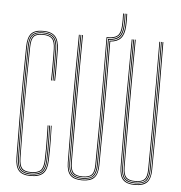

<svg xmlns="http://www.w3.org/2000/svg" viewBox="-56 -870 874 929"><g transform="rotate(5 381.0 -406.0)"><path d="M126.2 5.2Q86.5 5.2 69 -14.2Q51.5 -33.8 51 -77.5Q49.8 -168 49.2 -259.2Q48.8 -350.5 49.2 -440.5Q49.8 -530.5 51 -617Q51.8 -661.5 68.9 -680.5Q86 -699.5 125.2 -699.5Q166.2 -699.5 184.9 -680.1Q203.5 -660.8 204.8 -616Q205 -606.2 205.2 -586.1Q205.5 -566 205.6 -542.2Q205.8 -518.5 205.6 -497.2Q205.5 -476 204.8 -464H200.8Q201.2 -480.8 201.4 -511.6Q201.5 -542.5 201.4 -572.5Q201.2 -602.5 200.8 -616.8Q199.5 -659.2 182.1 -677.5Q164.8 -695.8 125.2 -695.8Q87.8 -695.8 71.6 -677.6Q55.5 -659.5 55 -617Q53.5 -521 53 -432.4Q52.5 -343.8 53.1 -256.6Q53.8 -169.5 55 -77.2Q55.5 -35 72 -16.8Q88.5 1.5 126.2 1.5Q166.8 1.5 184.9 -16.8Q203 -35 204.2 -77.5Q205.5 -118.2 205.5 -159.4Q205.5 -200.5 203.5 -245.8H207.2Q208.2 -208.2 208.8 -181.8Q209.2 -155.2 209.1 -131.2Q209 -107.2 208 -77.2Q206.8 -32.8 187.8 -13.8Q168.8 5.2 126.2 5.2ZM126.2 -2.2Q91.8 -2.2 75.6 -18.6Q59.5 -35 58.8 -78.2Q57.8 -137.5 57.4 -205.6Q57 -273.8 57 -344.9Q57 -416 57.4 -485.5Q57.8 -555 58.8 -617Q59.5 -660 75.4 -676Q91.2 -692 125.2 -692Q162.8 -692 179.2 -675.1Q195.8 -658.2 196.8 -617Q197.2 -600 197.4 -570.5Q197.5 -541 197.4 -511.4Q197.2 -481.8 196.8 -464H193Q193.5 -482.8 193.6 -511.6Q193.8 -540.5 193.6 -569.5Q193.5 -598.5 193 -617Q192.2 -655.8 176.5 -672Q160.8 -688.2 125.2 -688.2Q92 -688.2 77.6 -672.5Q63.2 -656.8 62.8 -617Q61.5 -533 61 -441.4Q60.5 -349.8 61 -257.2Q61.5 -164.8 62.8 -78.2Q63.2 -38.8 77.6 -22.5Q92 -6.2 126.2 -6.2Q163.5 -6.2 179.4 -22.4Q195.2 -38.5 196.5 -77.8Q197.5 -104 197.5 -132.4Q197.5 -160.8 197 -189.6Q196.5 -218.5 195.5 -245.8H199.5Q200.5 -208.2 201 -181.1Q201.5 -154 201.4 -129.9Q201.2 -105.8 200.2 -77.2Q199 -37.2 182.8 -19.8Q166.5 -2.2 126.2 -2.2ZM126.2 -10Q93 -10 80.1 -25.1Q67.2 -40.2 66.8 -78.2Q65.8 -152.2 65.1 -221.5Q64.5 -290.8 64.5 -357.1Q64.5 -423.5 65.1 -488.1Q65.8 -552.8 66.8 -617Q67.2 -652.5 79 -668.4Q90.8 -684.2 125.2 -684.2Q158.5 -684.2 173.5 -669.6Q188.5 -655 189.2 -615.5Q189.5 -601.5 189.9 -571.5Q190.2 -541.5 190.1 -510.9Q190 -480.2 189 -464H185.2Q185.8 -478.5 185.9 -508.6Q186 -538.8 185.9 -569.5Q185.8 -600.2 185.2 -616Q184.5 -652.5 171.1 -666.5Q157.8 -680.5 125.2 -680.5Q94.2 -680.5 82.8 -666.8Q71.2 -653 70.5 -617Q69.2 -552.5 68.6 -485Q68 -417.5 68 -348.9Q68 -280.2 68.6 -212.1Q69.2 -144 70.5 -78.2Q71.2 -41.8 83.4 -27.8Q95.5 -13.8 126.2 -13.8Q160 -13.8 173.8 -27.8Q187.5 -41.8 188.5 -78.2Q189.5 -107.2 189.6 -131.2Q189.8 -155.2 189.2 -182.1Q188.8 -209 187.8 -245.8H191.8Q192.8 -216.5 193.1 -189Q193.5 -161.5 193.5 -134.1Q193.5 -106.8 192.5 -77.5Q191.5 -39 176.2 -24.5Q161 -10 126.2 -10Z M377 4.5Q336.5 4.5 318.8 -14.2Q301 -33 300.5 -75.8Q299.8 -160 299.2 -235Q298.8 -310 298.9 -382.6Q299 -455.2 299.2 -531.9Q299.5 -608.5 300.2 -696H304.2Q303.5 -620.8 303.1 -543.2Q302.8 -465.8 302.8 -387.2Q302.8 -308.8 303.1 -230.5Q303.5 -152.2 304.2 -75.8Q304.8 -34.8 321.8 -17Q338.8 0.8 377 0.8Q412 0.8 430.9 -15.2Q449.8 -31.2 450 -75.8Q451 -156 451.2 -257.9Q451.5 -359.8 451.4 -469Q451.2 -578.2 450.2 -680Q484.8 -682 501.5 -699.8Q518.2 -717.5 520.2 -757.2Q520.8 -767.2 520.9 -777.2Q521 -787.2 520.9 -797.2Q520.8 -807.2 520.2 -817H524.2Q524.8 -807.2 524.9 -797.2Q525 -787.2 524.9 -777.1Q524.8 -767 524.2 -757Q522.2 -717.5 505.8 -698.4Q489.2 -679.2 454.2 -676.5Q455.2 -560.8 455.4 -461.6Q455.5 -362.5 455.1 -268.9Q454.8 -175.2 453.8 -75.8Q453.5 -33 435.5 -14.2Q417.5 4.5 377 4.5ZM377 -3.2Q340 -3.2 324.4 -19.8Q308.8 -36.2 308.2 -75.8Q307.5 -157.5 307 -235.6Q306.5 -313.8 306.6 -390Q306.8 -466.2 307 -542.2Q307.2 -618.2 308 -696H312Q311 -593.5 310.8 -485.1Q310.5 -376.8 310.9 -272.1Q311.2 -167.5 312 -75.8Q312.5 -38 327.4 -22.5Q342.2 -7 377 -7Q415.5 -7 428.6 -24Q441.8 -41 442 -75.8Q442.8 -159 443.2 -233.2Q443.8 -307.5 443.6 -379.4Q443.5 -451.2 443.2 -526.8Q443 -602.2 442.2 -688Q477.2 -688.5 493.8 -703.8Q510.2 -719 512.2 -757.5Q513 -772.2 513 -787.2Q513 -802.2 512.2 -817H516.2Q517 -802.2 517 -787.2Q517 -772.2 516.2 -757.5Q514.2 -718 497.8 -701.6Q481.2 -685.2 446.2 -684Q447.2 -578 447.5 -476.5Q447.8 -375 447.4 -275.5Q447 -176 446 -75.8Q445.8 -36.2 430 -19.8Q414.2 -3.2 377 -3.2ZM377 -10.8Q343.8 -10.8 330.1 -25.1Q316.5 -39.5 316 -75.8Q315 -176 314.6 -276.4Q314.2 -376.8 314.6 -480.9Q315 -585 315.8 -696H319.8Q319 -626 318.8 -544.6Q318.5 -463.2 318.5 -379.5Q318.5 -295.8 318.8 -217.6Q319 -139.5 319.8 -76Q320.2 -41.2 333 -27.9Q345.8 -14.5 377 -14.5Q409 -14.5 421.5 -27.9Q434 -41.2 434.2 -76Q435.5 -188.2 435.8 -291.2Q436 -394.2 435.6 -493.9Q435.2 -593.5 434.5 -696H440Q472.5 -696 487.5 -708.9Q502.5 -721.8 504.2 -758Q505 -772.8 505 -787.6Q505 -802.5 504.2 -817H508.2Q509 -802 509 -787.2Q509 -772.5 508.2 -757.8Q506.5 -720 490.4 -706Q474.2 -692 440 -692H438.2Q439.5 -548.5 439.6 -388.2Q439.8 -228 438.2 -76Q438 -39.8 424.2 -25.2Q410.5 -10.8 377 -10.8Z M633.5 4.5Q593 4.5 575.2 -14.2Q557.5 -33 557 -75.8Q556.2 -160 555.8 -235Q555.2 -310 555.4 -382.6Q555.5 -455.2 555.8 -531.9Q556 -608.5 556.8 -696H560.8Q560 -620.8 559.6 -543.2Q559.2 -465.8 559.2 -387.2Q559.2 -308.8 559.6 -230.5Q560 -152.2 560.8 -75.8Q561.2 -34.8 578.2 -17Q595.2 0.8 633.5 0.8Q668.5 0.8 687.4 -15.2Q706.2 -31.2 706.5 -75.8Q707.2 -137.5 707.6 -212.6Q708 -287.8 708 -369.9Q708 -452 707.6 -535.1Q707.2 -618.2 706.5 -696H710.5Q711.5 -575.2 711.8 -472.8Q712 -370.2 711.6 -274.1Q711.2 -178 710.2 -75.8Q710 -33 692 -14.2Q674 4.5 633.5 4.5ZM633.5 -3.2Q596.5 -3.2 580.9 -19.8Q565.2 -36.2 564.8 -75.8Q564 -157.5 563.5 -235.6Q563 -313.8 563.1 -390Q563.2 -466.2 563.5 -542.2Q563.8 -618.2 564.5 -696H568.5Q567.5 -593.5 567.2 -485.1Q567 -376.8 567.4 -272.1Q567.8 -167.5 568.5 -75.8Q569 -38 583.9 -22.5Q598.8 -7 633.5 -7Q672 -7 685.1 -24Q698.2 -41 698.5 -75.8Q699.2 -160 699.8 -235Q700.2 -310 700.1 -382.6Q700 -455.2 699.8 -531.9Q699.5 -608.5 698.8 -696H702.8Q703.8 -587.5 704 -484Q704.2 -380.5 703.9 -279.2Q703.5 -178 702.5 -75.8Q702.2 -36.2 686.5 -19.8Q670.8 -3.2 633.5 -3.2ZM633.5 -10.8Q600.2 -10.8 586.6 -25.1Q573 -39.5 572.5 -75.8Q571.5 -176 571.1 -276.4Q570.8 -376.8 571.1 -480.9Q571.5 -585 572.2 -696H576.2Q575.5 -626 575.2 -544.6Q575 -463.2 575 -379.5Q575 -295.8 575.2 -217.6Q575.5 -139.5 576.2 -76Q576.8 -41.2 589.5 -27.9Q602.2 -14.5 633.5 -14.5Q665.5 -14.5 678 -27.9Q690.5 -41.2 690.8 -76Q692 -188.2 692.2 -291.2Q692.5 -394.2 692.1 -493.9Q691.8 -593.5 691 -696H694.8Q696 -551.8 696.1 -390.4Q696.2 -229 694.8 -76Q694.5 -39.8 680.8 -25.2Q667 -10.8 633.5 -10.8Z"/></g></svg>

Font: Big Shoulders Inline Display SC Thin
Style: Regular
Weight: 100
Designer: Patric King
Foundry: XO Type Co
Version: Version 2.002